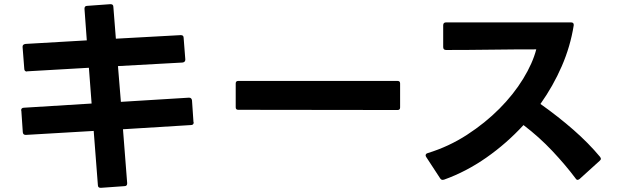

<svg xmlns="http://www.w3.org/2000/svg" viewBox="-20 -836 2970 918"><path d="M461 62Q448 62 448 49L428 -210L104 -191H103Q90 -191 89 -204L82 -307Q81 -308 81 -308Q81 -321 95 -321L418 -341L405 -512L110 -495Q109 -494 109 -494Q96 -494 96 -508L88 -611V-613Q88 -624 102 -626L395 -643L384 -793V-795Q384 -808 397 -808L507 -816H509Q522 -816 522 -803L534 -651L843 -668H845Q858 -668 858 -655L866 -552V-551Q866 -539 853 -537L544 -520L558 -349L883 -369H884Q896 -369 898 -356L905 -253L906 -251V-250Q906 -238 892 -238L568 -218L588 39V41Q588 54 575 54L463 62Z M1119 -311Q1107 -311 1107 -323V-437Q1107 -449 1119 -449H1881Q1893 -449 1893 -437V-322Q1893 -310 1881 -310Z M2096 24Q2089 24 2084 16L2018 -85Q2015 -90 2015 -93Q2015 -101 2025 -104Q2126 -135 2213 -191.5Q2300 -248 2368 -316.5Q2436 -385 2481.5 -459.5Q2527 -534 2544 -600Q2437 -600 2328.5 -598.5Q2220 -597 2113 -597Q2099 -597 2099 -611V-715Q2099 -729 2113 -729H2710Q2725 -729 2723 -714Q2707 -614 2666 -519.5Q2625 -425 2564 -339Q2650 -278 2722 -215Q2794 -152 2849 -86Q2853 -80 2853 -77Q2853 -72 2847 -67L2751 20Q2745 24 2742 24Q2736 24 2732 17Q2684 -47 2621 -114Q2558 -181 2483 -238Q2402 -150 2305.5 -82.5Q2209 -15 2103 23Z"/></svg>

Font: LINE Seed JP_TTF Bold
Style: Regular
Weight: 700
Designer: LINE & Fontrix & Fontworks
Version: Version 1.009